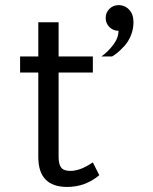

<svg xmlns="http://www.w3.org/2000/svg" viewBox="-20 -720 598 748"><path d="M129.2 -500V-633.3H208.3V-500H341.7V-437.5H208.3V-108.3Q208.3 -80 218.3 -67.1Q228.3 -54.2 254.2 -54.2Q293.3 -54.2 341.7 -87.5L366.7 -37.5Q312.5 8.3 241.7 8.3Q129.2 8.3 129.2 -108.3V-437.5H58.3V-500ZM441.7 -700Q466.7 -700 483.3 -682.1Q500 -664.2 500 -633.3Q500 -606.7 490 -582.1Q480 -557.5 464.6 -540.8Q449.2 -524.2 437.9 -515Q426.7 -505.8 416.7 -500H375Q400.8 -518.3 421.2 -545.4Q441.7 -572.5 441.7 -600Q420.8 -600 406.2 -614.6Q391.7 -629.2 391.7 -650Q391.7 -670.8 406.2 -685.4Q420.8 -700 441.7 -700Z"/></svg>

Font: BoonBaan
Style: Regular
Weight: 400
Designer: Sungsit Sawaiwan
Foundry: FontUni
Version: Version 2.0